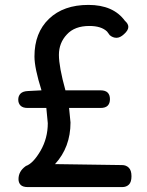

<svg xmlns="http://www.w3.org/2000/svg" viewBox="-20 -721 595 775"><path d="M92.8 34.2Q72.3 34.2 63.5 25.4Q54.7 16.6 54.7 2Q54.7 -29.3 83 -49.8Q84 -49.8 84 -50.8Q113.3 -60.5 143.6 -112.3Q172.9 -163.1 172.9 -223.6Q172.9 -226.6 167 -285.2H91.8Q72.3 -285.2 63 -294.4Q53.7 -303.7 53.7 -318.8Q53.7 -334 63 -343.3Q72.3 -352.5 91.8 -353.5L147.5 -356.4Q119.1 -446.3 119.1 -493.2Q119.1 -588.9 177.7 -645Q236.3 -701.2 336.9 -701.2Q437.5 -701.2 484.4 -636.7Q498 -625 498 -612.3Q498 -598.6 480.5 -583Q464.8 -568.4 450.2 -568.4Q435.5 -568.4 422.9 -579.1Q421.9 -580.1 419.4 -584Q417 -587.9 412.1 -593.8Q388.7 -616.2 340.8 -616.2Q281.2 -616.2 250 -582Q217.8 -547.9 217.8 -499.5Q217.8 -451.2 244.1 -356.4H385.7Q405.3 -356.4 414.6 -347.2Q423.8 -337.9 423.8 -320.8Q423.8 -303.7 414.6 -294.4Q405.3 -285.2 385.7 -285.2H258.8L264.6 -226.6Q264.6 -127 202.1 -58.6L472.7 -54.7Q489.3 -54.7 500 -43.9Q510.7 -33.2 510.7 -9.8Q510.7 13.7 500.5 23.9Q490.2 34.2 472.7 34.2Z"/></svg>

Font: TaiwanPearl
Style: Regular
Weight: 400
Version: Version 2.102